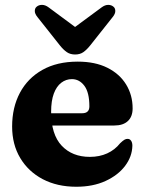

<svg xmlns="http://www.w3.org/2000/svg" viewBox="-20 -734 579 768"><path d="M510.5 -300.5Q510.5 -267.5 491.5 -249.8Q472.5 -232 437.5 -232H141.5V-281H308.5Q337.5 -281 337.5 -308.5Q337.5 -364 317.5 -390.8Q297.5 -417.5 267.5 -417.5Q244 -417.5 225 -403Q206 -388.5 195.2 -359.5Q184.5 -330.5 184.5 -287Q184.5 -196 226.8 -151.2Q269 -106.5 339.5 -106.5Q378 -106.5 408.8 -120.5Q439.5 -134.5 460.5 -161Q471.5 -171.5 478 -175.2Q484.5 -179 491 -178.5Q499 -178.5 504.2 -171.2Q509.5 -164 509.5 -151Q508.5 -107.5 480.2 -70.2Q452 -33 402 -10Q352 13 285 13Q209 13 151.2 -17.2Q93.5 -47.5 61 -101.8Q28.5 -156 28.5 -228Q28.5 -304 59.5 -362.5Q90.5 -421 149.2 -454.2Q208 -487.5 291 -487.5Q360.5 -487.5 409.5 -463Q458.5 -438.5 484.5 -396Q510.5 -353.5 510.5 -300.5ZM319 -597.5 174.5 -704.5Q161 -714.5 148 -714.5Q135 -714.5 126.5 -707Q119.5 -701.5 119.2 -690.2Q119 -679 130 -665.5L219.5 -552.5Q233.5 -535 247.2 -525.5Q261 -516 280.5 -516Q300 -516 313.5 -525.5Q327 -535 341 -552.5L430.5 -665.5Q441.5 -679 441.2 -690.2Q441 -701.5 434 -707Q425.5 -714.5 412.8 -714.5Q400 -714.5 386.5 -704.5L241.5 -597.5Z"/></svg>

Font: Fraunces 28pt Soft Wonky
Style: Bold
Weight: 700
Version: Version 1.000;[b76b70a41]